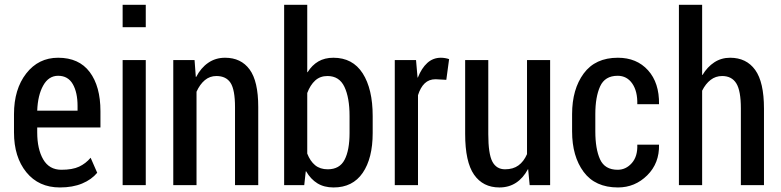

<svg xmlns="http://www.w3.org/2000/svg" viewBox="-20 -782 3301 811"><path d="M232.9 9.8Q143.6 9.8 91.3 -54.4Q39.1 -118.7 39.1 -222.7V-299.8Q39.1 -405.3 90.8 -471.7Q142.6 -538.1 225.6 -538.1Q313.5 -538.1 358.9 -477.8Q404.3 -417.5 404.3 -312V-243.7H137.2V-222.7Q137.2 -152.3 162.6 -108.6Q188 -64.9 239.3 -64.9Q286.1 -64.9 314.2 -78.1Q342.3 -91.3 362.8 -115.7L390.6 -52.2Q366.7 -23.4 326.9 -6.8Q287.1 9.8 232.9 9.8ZM225.6 -461.9Q185.5 -461.9 162.6 -420.9Q139.6 -379.9 137.2 -314.5H307.6V-334.5Q307.6 -391.6 287.4 -426.8Q267.1 -461.9 225.6 -461.9Z M595.7 0H498V-528.3H595.7ZM595.7 -667H498V-761.7H595.7Z M801.8 -528.3 807.1 -457H808.6Q828.6 -495.6 859.6 -516.8Q890.6 -538.1 930.7 -538.1Q998 -538.1 1034.4 -488.5Q1070.8 -439 1070.8 -330.1V0H972.7V-329.1Q972.7 -402.8 953.9 -431.9Q935.1 -460.9 894 -460.9Q866.2 -460.9 845.2 -443.4Q824.2 -425.8 810.1 -394.5V0H711.9V-528.3Z M1554.2 -220.2Q1554.2 -113.3 1512 -51.8Q1469.7 9.8 1389.2 9.8Q1349.1 9.8 1320.8 -7.6Q1292.5 -24.9 1272.9 -58.6L1271.5 -58.1L1265.1 0H1180.2V-761.7H1277.8V-477.1H1279.3Q1297.9 -506.8 1324.7 -522.5Q1351.6 -538.1 1388.2 -538.1Q1469.7 -538.1 1512 -472.2Q1554.2 -406.2 1554.2 -292ZM1456.5 -292Q1456.5 -369.6 1434.8 -415.3Q1413.1 -460.9 1363.3 -460.9Q1332 -460.9 1311.3 -441.9Q1290.5 -422.9 1277.8 -389.2V-133.3Q1290 -101.6 1311 -84.2Q1332 -66.9 1364.3 -66.9Q1414.6 -66.9 1435.5 -107.2Q1456.5 -147.5 1456.5 -220.2Z M1865.2 -444.8 1819.8 -447.3Q1792 -447.3 1773.9 -429.9Q1755.9 -412.6 1745.6 -379.9V0H1647.5V-528.3H1737.3L1743.7 -454.6H1745.1Q1760.7 -494.1 1784.9 -516.1Q1809.1 -538.1 1842.3 -538.1Q1851.6 -538.1 1861.1 -536.4Q1870.6 -534.7 1877 -532.2Z M2210.9 -67.4H2210Q2189.9 -29.8 2159.7 -10Q2129.4 9.8 2089.4 9.8Q2020 9.8 1982.4 -44.2Q1944.8 -98.1 1944.8 -216.3V-528.3H2042.5V-215.3Q2042.5 -132.3 2059.6 -99.6Q2076.7 -66.9 2113.3 -66.9Q2147.5 -66.9 2169.9 -83.3Q2192.4 -99.6 2206.1 -130.9V-528.3H2303.7V0H2217.3Z M2588.9 -64.9Q2624 -64.9 2648.9 -93.3Q2673.8 -121.6 2671.9 -170.9H2763.7Q2765.6 -92.8 2713.9 -41.5Q2662.1 9.8 2590.3 9.8Q2494.1 9.8 2445.3 -55.9Q2396.5 -121.6 2396.5 -227.1V-299.8Q2396.5 -405.3 2445.6 -471.7Q2494.6 -538.1 2589.8 -538.1Q2669.4 -538.1 2717.3 -485.1Q2765.1 -432.1 2763.7 -341.8H2671.9Q2673.3 -396.5 2650.6 -429.2Q2627.9 -461.9 2588.9 -461.9Q2535.2 -461.9 2514.9 -417.2Q2494.6 -372.6 2494.6 -299.8V-227.1Q2494.6 -152.8 2514.6 -108.9Q2534.7 -64.9 2588.9 -64.9Z M2945.8 -465.8 2947.3 -465.3Q2967.8 -499.5 2997.3 -518.8Q3026.9 -538.1 3064 -538.1Q3132.8 -538.1 3169.9 -486.6Q3207 -435.1 3207 -323.2V0H3109.4V-324.2Q3109.4 -398.9 3090.1 -429.9Q3070.8 -460.9 3030.3 -460.9Q3002.9 -460.9 2981.7 -444.6Q2960.4 -428.2 2945.8 -398.9V0H2847.7V-761.7H2945.8Z"/></svg>

Font: Franco
Style: Regular
Weight: 400
Designer: Google
Version: Version 1.200311; 2013